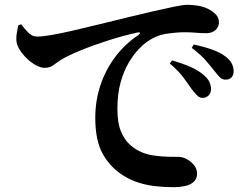

<svg xmlns="http://www.w3.org/2000/svg" viewBox="-20 -754 1040 798"><path d="M820 -347Q808 -348 798 -358.5Q788 -369 775 -386Q761 -407 741 -433.5Q721 -460 686 -490L695 -503Q737 -491 771.5 -476Q806 -461 829 -440Q845 -426 851 -412Q857 -398 857 -383Q857 -368 847 -357.5Q837 -347 820 -347ZM703 24Q665 24 627.5 20Q590 16 555.5 5Q521 -6 490 -26Q438 -59 407 -114.5Q376 -170 376 -264Q376 -336 397.5 -400Q419 -464 459 -517.5Q499 -571 556 -609Q562 -614 561.5 -617.5Q561 -621 552 -619Q493 -606 431.5 -586.5Q370 -567 318.5 -546Q267 -525 236 -507Q221 -498 204.5 -485Q188 -472 166 -472Q149 -472 129 -483Q109 -494 91 -511.5Q73 -529 61 -548.5Q49 -568 48 -587Q47 -604 50.5 -620.5Q54 -637 56 -649L68 -653Q82 -634 98 -618Q114 -602 134 -602Q156 -602 194 -608.5Q232 -615 281.5 -626.5Q331 -638 390.5 -652.5Q450 -667 515 -683Q569 -696 618.5 -707.5Q668 -719 705 -726.5Q742 -734 758 -734Q780 -734 802 -730.5Q824 -727 843 -718Q863 -708 876.5 -694.5Q890 -681 890 -661Q890 -642 875.5 -629Q861 -616 837 -616Q817 -616 793.5 -618Q770 -620 749 -620Q714 -620 671 -613.5Q628 -607 588 -578Q575 -569 555 -548Q535 -527 515 -493.5Q495 -460 481.5 -412.5Q468 -365 468 -301Q468 -243 482.5 -208.5Q497 -174 517 -155.5Q537 -137 555 -128Q583 -113 616.5 -108Q650 -103 679 -102.5Q708 -102 722 -102Q739 -102 756.5 -92.5Q774 -83 786.5 -67.5Q799 -52 799 -33Q799 -10 784.5 2.5Q770 15 748 19.5Q726 24 703 24ZM918 -423Q903 -423 893 -433.5Q883 -444 868 -463Q854 -481 835 -503Q816 -525 777 -555L785 -569Q828 -560 861.5 -548Q895 -536 916 -520Q935 -506 943 -490.5Q951 -475 951 -458Q951 -442 942.5 -432.5Q934 -423 918 -423Z"/></svg>

Font: Noto Serif TC
Style: Bold
Weight: 700
Designer: Ryoko NISHIZUKA 西塚涼子 (kana & ideographs); Frank Grießhammer (Latin, Greek & Cyrillic); Wenlong ZHANG 张文龙 (bopomofo); San
Foundry: Adobe
Version: Version 2.002-H1;hotconv 1.1.0;makeotfexe 2.6.0